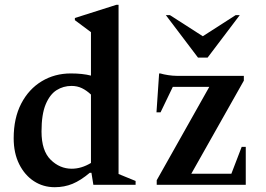

<svg xmlns="http://www.w3.org/2000/svg" viewBox="-20 -770 1107 800"><path d="M208 10Q160 10 121.5 -15Q83 -40 60 -86Q37 -132 37 -194Q37 -278 68.5 -338.5Q100 -399 154 -431.5Q208 -464 275 -464Q324 -464 359 -455V-636L292 -686V-695L465 -750H474V-45L545 -16V0H369L361 -50H354Q316 -18 282 -4Q248 10 208 10ZM153 -222Q153 -142 191 -104.5Q229 -67 279 -67Q319 -67 359 -91V-376Q341 -393 321.5 -402.5Q302 -412 278 -412Q244 -412 216 -394.5Q188 -377 170.5 -335.5Q153 -294 153 -222ZM633 0V-19L852 -408H700L649 -302H632L643 -464H648Q661 -460 680.5 -457Q700 -454 716 -454H996V-434L777 -46H944L987 -158H1004V0ZM805 -530 671 -707H688L825 -619L962 -707H979L845 -530Z"/></svg>

Font: Spectral SemiBold
Style: Regular
Weight: 600
Designer: Jean-Baptiste Levee
Foundry: Production Type
Version: Version 2.001